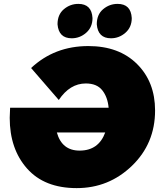

<svg xmlns="http://www.w3.org/2000/svg" viewBox="-20 -952 845 988"><path d="M374.5 16Q208.5 16 119.2 -84.8Q30 -185.5 30 -345.5L32 -397.5H539Q534 -452.5 506.2 -487.5Q478.5 -522.5 421.5 -522.5Q339.5 -522.5 282.5 -437.5L140 -602Q260.5 -715 434.5 -715Q592 -715 685 -622.8Q778 -530.5 778 -383.5Q778 -213.5 659 -98.8Q540 16 374.5 16ZM389.5 -177Q487.5 -177 521.5 -270.5H272.5Q298.5 -177 389.5 -177ZM349 -755Q282 -755 276 -827Q276 -877 308.5 -904.5Q341 -932 383 -932Q452 -932 456 -859Q456 -812 423.5 -783.5Q391 -755 349 -755ZM551 -755Q484 -755 478 -827Q478 -877 510.5 -904.5Q543 -932 585 -932Q654 -932 658 -859Q658 -812 625.5 -783.5Q593 -755 551 -755Z"/></svg>

Font: Argentum Sans Black
Style: Italic
Weight: 900
Italic angle: -11°
Designer: Julieta Ulanovsky (font), Cristiano Sobral (main changes and remaster)
Foundry: Julieta Ulanovsky (font), Cristiano Sobral (main changes and remaster)
Version: Version 2.007;June 15, 2022;FontCreator 14.0.0.2814 64-bit; 